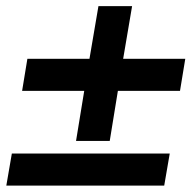

<svg xmlns="http://www.w3.org/2000/svg" viewBox="-25 -612 612 608"><path d="M215.8 -165.8 241.7 -324.2H45L61.7 -425.8H258.3L286.7 -592.5H393.3L365 -425.8H561.7L545 -324.2H348.3L322.5 -165.8ZM-5 -24.2 12.5 -125.8H512.5L495 -24.2Z"/></svg>

Font: Familjen Grotesk
Style: Bold Italic
Weight: 700
Italic angle: -9.46201°
Designer: Anders Wikstroem, Jonas Baeckman, Matilda Gysing, Kristian Moeller
Foundry: Familjen STHLM AB
Version: Version 2.002; ttfautohint (v1.8.4.7-5d5b)